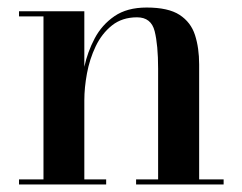

<svg xmlns="http://www.w3.org/2000/svg" viewBox="-20 -490 644 510"><path d="M30.5 -13.5H95.5V-446.5H30.5V-460H204V-312.5Q212.5 -352 231.5 -388Q250.5 -424 284 -447Q317.5 -470 369.5 -470Q427 -470 457 -450.5Q487 -431 498 -396.8Q509 -362.5 509 -319V-13.5H574V0H341.5V-13.5H400V-307.5Q400 -370.5 390.8 -407.2Q381.5 -444 344 -444Q304.5 -444 277.5 -422.5Q250.5 -401 234.2 -367Q218 -333 211 -295Q204 -257 204 -223.5V-13.5H262V0H30.5Z"/></svg>

Font: Bodoni* 16 Medium
Style: Regular
Weight: 500
Version: Version 2.2